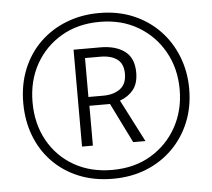

<svg xmlns="http://www.w3.org/2000/svg" viewBox="-52 -779 934 845"><g transform="rotate(-5 415.0 -357.0)"><path d="M414 9Q330 9 262.5 -19Q195 -47 147 -97Q99 -147 74 -213.5Q49 -280 49 -357Q49 -439 76.5 -506.5Q104 -574 154 -622.5Q204 -671 271 -697Q338 -723 416 -723Q498 -723 565 -695Q632 -667 680.5 -617Q729 -567 755.5 -500Q782 -433 782 -356Q782 -277 755 -210.5Q728 -144 678.5 -94.5Q629 -45 562 -18Q495 9 414 9ZM414 -30Q512 -30 585 -73.5Q658 -117 699 -191Q740 -265 740 -357Q740 -450 698.5 -524Q657 -598 584 -641Q511 -684 415 -684Q318 -684 245 -641Q172 -598 131 -524.5Q90 -451 90 -357Q90 -262 131 -188Q172 -114 245 -72Q318 -30 414 -30ZM290 -144V-572H408Q476 -572 516 -542Q556 -512 556 -448Q556 -400 533.5 -372Q511 -344 474 -331L570 -144H516L429 -320H338V-144ZM403 -359Q448 -359 477 -380Q506 -401 506 -447Q506 -491 479 -511Q452 -531 404 -531H337V-359Z"/></g></svg>

Font: Noto Sans Myanmar ExtraCondensed Light
Style: Regular
Weight: 300
Width: 2
Designer: Monotype Design Team
Foundry: Monotype Imaging Inc.
Version: Version 2.107; ttfautohint (v1.8.4.7-5d5b)